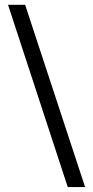

<svg xmlns="http://www.w3.org/2000/svg" viewBox="-20 -743 390 802"><path d="M263 38.5 13.5 -723H85L335.5 38.5Z"/></svg>

Font: Public Sans Thin
Style: Regular
Weight: 400
Version: Version 2.001